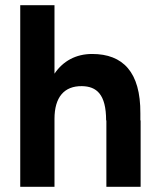

<svg xmlns="http://www.w3.org/2000/svg" viewBox="-20 -720 610 740"><path d="M58 0H190V-262C190 -345 227 -389 296 -388C352 -387 389 -357 389 -256H390V0H522V-256H521V-283C522 -442 454 -512 335 -512C273 -512 223 -485 190 -436V-700H58Z"/></svg>

Font: HB Figtree Prototype
Style: Bold
Weight: 700
Designer: Alfredo Marco Pradil
Foundry: Hanken Design Co.®
Version: Version 1.002;Glyphs 3.2 (3228)